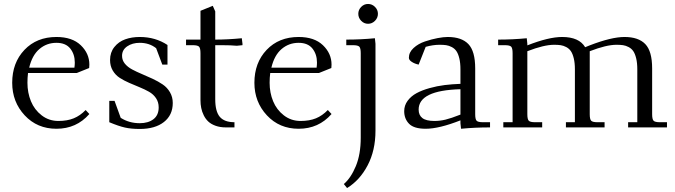

<svg xmlns="http://www.w3.org/2000/svg" viewBox="-20 -637 3373 960"><path d="M41 -223.1Q41 -323.2 102.3 -387.7Q163.6 -452.1 262.2 -452.1Q340.8 -452.1 383.8 -410.9Q426.8 -369.6 426.8 -314Q426.8 -302.7 425.8 -296.9L363.8 -272H120.1Q117.2 -247.6 117.2 -223.1Q117.2 -173.3 134.8 -130.6Q152.3 -87.9 188.5 -60.1Q224.6 -32.2 272 -32.2Q316.4 -32.2 348.6 -45.4Q380.9 -58.6 408.2 -86.9L426.8 -66.9Q362.3 6.8 262.2 6.8Q166 6.8 103.5 -60.3Q41 -127.4 41 -223.1ZM126 -298.8H352.1Q354 -312.5 354 -324.2Q354 -365.7 331.3 -394.3Q308.6 -422.9 262.2 -422.9Q213.4 -422.9 177 -391.8Q140.6 -360.8 126 -298.8Z M526.4 -25.9V-132.8H552.7L583.5 -47.9Q625.5 -21 678.7 -21Q721.2 -21 747.3 -41Q773.4 -61 773.4 -100.1Q773.4 -126.5 760 -146.2Q746.6 -166 725.1 -178.2Q703.6 -190.4 677.7 -200.9Q651.9 -211.4 626 -222.7Q600.1 -233.9 578.6 -247.8Q557.1 -261.7 543.7 -284.4Q530.3 -307.1 530.3 -336.9Q530.3 -375 551.8 -401.9Q573.2 -428.7 606 -440.4Q638.7 -452.1 678.7 -452.1Q756.8 -452.1 817.4 -412.1V-314H791.5L760.7 -396Q726.6 -422.9 678.7 -422.9Q641.6 -422.9 616 -405.3Q590.3 -387.7 590.3 -357.9Q590.3 -335.9 604.2 -318.8Q618.2 -301.8 640.6 -289.8Q663.1 -277.8 689.9 -266.6Q716.8 -255.4 743.9 -242.7Q771 -230 793.5 -214.8Q815.9 -199.7 829.8 -175.8Q843.8 -151.9 843.8 -122.1Q843.8 -61.5 799.6 -26.9Q755.4 7.8 678.7 7.8Q635.7 7.8 604.5 0.7Q573.2 -6.3 526.4 -25.9Z M910.2 -411.1V-439H982.4V-583L1043.9 -607.9L1056.2 -580.1V-439Q1118.7 -439 1189 -445.8L1192.4 -418V-411.1L1164.1 -408.2Q1134.3 -411.1 1087.4 -411.1H1056.2V-141.1Q1056.2 -79.6 1079.1 -52.7Q1102.1 -25.9 1152.3 -25.9V0H1109.4Q1080.6 0 1058.1 -8.1Q1035.6 -16.1 1021.7 -29.1Q1007.8 -42 998.8 -60.3Q989.7 -78.6 986.1 -97.2Q982.4 -115.7 982.4 -136.2V-371.1Q982.4 -396 975.3 -403.6Q968.3 -411.1 943.4 -411.1Z M1252 -223.1Q1252 -323.2 1313.2 -387.7Q1374.5 -452.1 1473.1 -452.1Q1551.8 -452.1 1594.7 -410.9Q1637.7 -369.6 1637.7 -314Q1637.7 -302.7 1636.7 -296.9L1574.7 -272H1331.1Q1328.1 -247.6 1328.1 -223.1Q1328.1 -173.3 1345.7 -130.6Q1363.3 -87.9 1399.4 -60.1Q1435.5 -32.2 1482.9 -32.2Q1527.3 -32.2 1559.6 -45.4Q1591.8 -58.6 1619.1 -86.9L1637.7 -66.9Q1573.2 6.8 1473.1 6.8Q1377 6.8 1314.5 -60.3Q1252 -127.4 1252 -223.1ZM1336.9 -298.8H1563Q1564.9 -312.5 1564.9 -324.2Q1564.9 -365.7 1542.2 -394.3Q1519.5 -422.9 1473.1 -422.9Q1424.3 -422.9 1387.9 -391.8Q1351.6 -360.8 1336.9 -298.8Z M1699.2 283.2Q1734.9 252.4 1759.3 193.4Q1783.7 134.3 1783.7 51.8V-371.1Q1783.7 -396 1776.6 -403.6Q1769.5 -411.1 1744.6 -411.1H1711.4V-439Q1784.2 -439 1854.5 -445.8L1857.4 -418V16.1Q1857.4 115.2 1818.1 189.9Q1778.8 264.6 1715.3 303.2ZM1785.9 -533Q1771.5 -547.9 1771.5 -567.9Q1771.5 -587.9 1785.9 -602.5Q1800.3 -617.2 1820.3 -617.2Q1840.3 -617.2 1855 -602.5Q1869.6 -587.9 1869.6 -567.9Q1869.6 -547.9 1855 -533Q1840.3 -518.1 1820.3 -518.1Q1800.3 -518.1 1785.9 -533Z M2001 -81.1Q2001 -109.9 2018.1 -133.1Q2035.2 -156.2 2062.7 -171.1Q2090.3 -186 2127.9 -196.5Q2165.5 -207 2203.4 -211.7Q2241.2 -216.3 2282.2 -217.8V-290Q2282.2 -322.3 2276.6 -345.2Q2271 -368.2 2262.2 -381.1Q2253.4 -394 2239 -401.6Q2224.6 -409.2 2210.9 -411.1Q2197.3 -413.1 2178.2 -413.1Q2145 -413.1 2108.4 -402.8L2073.2 -314Q2054.2 -317.9 2039.3 -327.4Q2024.4 -336.9 2024.4 -348.1Q2024.4 -375.5 2047.9 -397Q2071.3 -418.5 2104.7 -429.7Q2138.2 -440.9 2168 -446.5Q2197.8 -452.1 2218.3 -452.1Q2288.1 -452.1 2322 -416.5Q2356 -380.9 2356 -294.9V-65.9Q2356 -41 2363 -33.4Q2370.1 -25.9 2395 -25.9H2430.2V0Q2355 0 2285.2 6.8L2282.2 -21V-35.2Q2175.3 6.8 2108.4 6.8Q2049.8 6.8 2025.4 -18.1Q2001 -43 2001 -81.1ZM2073.2 -88.9Q2073.2 -61 2092 -46.6Q2110.8 -32.2 2152.3 -32.2Q2179.7 -32.2 2207.3 -38.8Q2234.9 -45.4 2282.2 -64V-190.9Q2073.2 -185.1 2073.2 -88.9Z M2470.7 -411.1V-439Q2543.5 -439 2613.8 -445.8L2616.7 -418V-410.2Q2723.6 -452.1 2790.5 -452.1Q2875.5 -452.1 2905.8 -400.9L2928.7 -410.2Q3037.1 -452.1 3102.5 -452.1Q3172.4 -452.1 3206.5 -416.5Q3240.7 -380.9 3240.7 -294.9V-65.9Q3240.7 -41 3247.8 -33.4Q3254.9 -25.9 3279.8 -25.9H3314.9V0H3120.6V-25.9H3166.5V-290Q3166.5 -322.3 3160.9 -345.2Q3155.3 -368.2 3146.5 -381.1Q3137.7 -394 3123.3 -401.6Q3108.9 -409.2 3095.2 -411.1Q3081.5 -413.1 3062.5 -413.1Q3011.7 -413.1 2928.7 -380.9V-65.9Q2928.7 -41 2935.8 -33.4Q2942.9 -25.9 2967.8 -25.9H3002.9V0H2809.6V-25.9H2854.5V-290Q2854.5 -322.3 2848.9 -345.2Q2843.3 -368.2 2834.5 -381.1Q2825.7 -394 2811.3 -401.6Q2796.9 -409.2 2783.2 -411.1Q2769.5 -413.1 2750.5 -413.1Q2699.7 -413.1 2616.7 -380.9V-65.9Q2616.7 -41 2623.8 -33.4Q2630.9 -25.9 2655.8 -25.9H2690.9V0H2496.6V-25.9H2543V-371.1Q2543 -396 2535.9 -403.6Q2528.8 -411.1 2503.9 -411.1Z"/></svg>

Font: Dihjauti
Style: Regular
Weight: 400
Designer: T. Christopher White
Version: Version 3.0.0